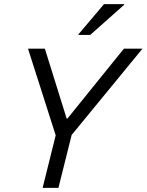

<svg xmlns="http://www.w3.org/2000/svg" viewBox="-20 -911 711 931"><path d="M186.7 0 250 -255 115.8 -675H197.5L303.3 -335.8H306.7L580.8 -675H670.8L327.5 -256.7L263.3 0ZM360 -741.7 360.8 -745 484.2 -890.8H582.5L581.7 -887.5L417.5 -741.7Z"/></svg>

Font: Funnel Sans Light
Style: Italic
Weight: 300
Italic angle: -14.036°
Designer: NORD ID, Kristian Moeller
Foundry: Dicotype
Version: Version 1.000